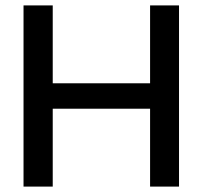

<svg xmlns="http://www.w3.org/2000/svg" viewBox="-20 -690 749 710"><path d="M67 -670V0H175V-288H535V0H642V-670H535V-382H175V-670Z"/></svg>

Font: LT Wave Text Medium
Style: Regular
Weight: 500
Designer: Daniel Lyons
Version: Version 2.5 (Glyphs App)